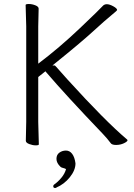

<svg xmlns="http://www.w3.org/2000/svg" viewBox="-20 -720 670 959"><path d="M109 -17 111 -112V-589L108 -695Q108 -700 124 -700Q140 -700 156.5 -693.5Q173 -687 173 -677L171 -588V-402Q276 -481 379.5 -579.5Q483 -678 491.5 -688.5Q500 -699 513.5 -699Q527 -699 546 -688.5Q565 -678 565 -670Q565 -667 536.5 -644Q508 -621 444.5 -563Q381 -505 253 -402L242 -393H254Q259 -389 273.5 -372Q288 -355 318 -322Q506 -115 615 -23Q617 -21 617 -20Q617 -13 599 -4.5Q581 4 560 4Q539 4 533 -5Q516 -28 493 -52Q311 -242 210 -360L207 -364L173 -337L171 -335V-111L174 1Q174 6 158.5 6Q143 6 126 -0.5Q109 -7 109 -17ZM255 219Q246 219 246 210Q246 205 250 202Q269 189 286.5 168Q304 147 310 124L306 123Q304 121 295 119Q286 117 282 113Q262 94 262 73.5Q262 53 276.5 42.5Q291 32 309.5 32Q328 32 340.5 48.5Q353 65 357 96Q357 130 329 165Q301 200 261 217V218Q258 219 255 219Z"/></svg>

Font: LXGW WenKai Light
Style: Regular
Weight: 300
Designer: LXGW / Fontworks Inc.
Foundry: LXGW / Fontworks Inc.
Version: Version 1.501; October 10, 2024